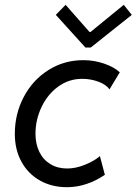

<svg xmlns="http://www.w3.org/2000/svg" viewBox="-20 -777 571 803"><path d="M42 -217.3Q42 -300.3 79.1 -371.1Q116.2 -441.9 181.9 -483.6Q247.6 -525.4 328.6 -525.4Q373.5 -525.4 415.5 -511Q457.5 -496.6 481 -474.6L438 -403.3Q423.8 -423.3 391.6 -435.3Q359.4 -447.3 323.7 -447.3Q268.1 -447.3 223.4 -414.8Q178.7 -382.3 153.6 -329.1Q128.4 -275.9 128.4 -217.8Q128.4 -174.8 144.5 -141.8Q160.6 -108.9 190.7 -90.6Q220.7 -72.3 261.2 -72.3Q296.9 -72.3 335.7 -88.1Q374.5 -104 397.9 -124L418.5 -45.9Q382.3 -21 342 -7.6Q301.8 5.9 260.3 5.9Q196.3 5.9 146.7 -22.2Q97.2 -50.3 69.6 -100.8Q42 -151.4 42 -217.3ZM213.4 -714.8 254.4 -756.8 354.5 -643.1H358.4L497.6 -756.8L531.2 -714.8L359.4 -578.1H337.4Z"/></svg>

Font: Reddit Sans Chocolate
Style: Italic
Weight: 400
Italic angle: -11.25°
Designer: Stephen Hutchings
Version: Version 1.013